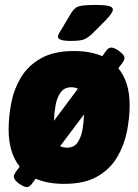

<svg xmlns="http://www.w3.org/2000/svg" viewBox="-20 -738 560 779"><path d="M89 21Q81 21 68 14Q55 7 45.5 -3Q36 -13 36 -22Q36 -29 45 -42L60 -62Q15 -118 15 -213Q15 -264 25.5 -319.5Q36 -375 64.5 -423Q93 -471 145.5 -501Q198 -531 280 -531Q347 -531 395 -510L410 -531Q420 -545 431 -545Q440 -545 452.5 -538Q465 -531 475 -521Q485 -511 485 -503Q485 -497 482.5 -492.5Q480 -488 476 -482L460 -461Q506 -406 506 -312Q506 -260 495 -204.5Q484 -149 455.5 -100.5Q427 -52 375 -22Q323 8 240 8Q173 8 125 -13L110 7Q99 21 89 21ZM269 -384Q241 -384 226 -363Q211 -342 205.5 -311Q200 -280 199 -248L296 -378Q285 -384 269 -384ZM252 -139Q280 -139 294.5 -159.5Q309 -180 314.5 -211Q320 -242 321 -274L224 -145Q235 -139 252 -139ZM267 -572Q215 -572 215 -589Q215 -597 227 -615L270 -687Q278 -699 287 -706Q296 -713 315.5 -715.5Q335 -718 372 -718Q402 -718 420 -714Q438 -710 438 -699Q438 -686 408 -655L355 -602Q336 -584 320.5 -578Q305 -572 267 -572Z"/></svg>

Font: Asap Semi Condensed Semi Condensed Black
Style: Italic
Weight: 900
Width: 4
Italic angle: -6°
Designer: Pablo Cosgaya
Foundry: Omnibus-Type
Version: Version 3.001; ttfautohint (v1.8.4.7-5d5b)